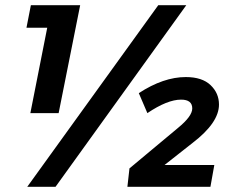

<svg xmlns="http://www.w3.org/2000/svg" viewBox="-20 -720 913 740"><path d="M206 -284H97L162 -613H82L99 -700H289ZM194 0H85L590 -700H698ZM791 0H471L479 -71L666 -227Q721 -272 721 -302Q721 -336 678 -336Q625 -336 548 -284L515 -361Q610 -423 696 -423Q759 -423 791.5 -392Q824 -361 824 -317Q824 -247 722 -169L614 -84H806Z"/></svg>

Font: Argentum Sans SemiBold
Style: Italic
Weight: 600
Italic angle: -11°
Designer: Julieta Ulanovsky (font), Cristiano Sobral (main changes and remaster)
Foundry: Julieta Ulanovsky (font), Cristiano Sobral (main changes and remaster)
Version: Version 2.007;June 15, 2022;FontCreator 14.0.0.2814 64-bit; 